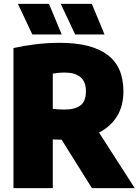

<svg xmlns="http://www.w3.org/2000/svg" viewBox="-20 -971 716 991"><path d="M49.5 0V-723Q102.5 -735 164 -742.5Q225.5 -750 288.5 -750Q451.5 -750 534.2 -688.5Q617 -627 617 -500Q617 -424 583.8 -370.5Q550.5 -317 491 -287L675.5 0H454.5L298 -250Q285.5 -250 274.8 -250.5Q264 -251 252.5 -251.5V0ZM313.5 -405.5Q366 -405.5 394.8 -426.5Q423.5 -447.5 423.5 -500Q423.5 -549.5 395 -573Q366.5 -596.5 315 -596.5Q296 -596.5 280.8 -594.8Q265.5 -593 252.5 -591V-409Q267 -407.5 281.5 -406.5Q296 -405.5 313.5 -405.5ZM368 -793 293.5 -951H454L519.5 -793ZM147 -793 72.5 -951H233L298.5 -793Z"/></svg>

Font: Encode Sans SmCnd Black
Style: Regular
Weight: 900
Width: 4
Designer: Multiple Designers
Foundry: Impallari Type
Version: Version 3.002; ttfautohint (v1.8.3) -l 8 -r 50 -G 200 -x 14 